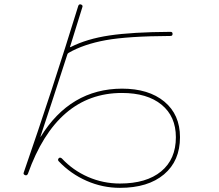

<svg xmlns="http://www.w3.org/2000/svg" viewBox="-20 -821 1040 911"><path d="M98.6 9.8Q88.9 5.9 92.8 -2.9Q228.5 -394.5 351.6 -793.9Q355.5 -802.7 364.3 -799.8Q374 -795.9 371.1 -788.1Q352.5 -726.6 312.5 -599.6Q311.5 -598.6 312.5 -597.7Q313.5 -596.7 315.4 -597.7Q391.6 -636.7 499.5 -652.8Q607.4 -668.9 789.1 -669.9Q798.8 -669.9 798.8 -660.2Q798.8 -650.4 789.1 -650.4Q586.9 -649.4 481.9 -630.4Q377 -611.3 305.7 -570.3Q300.8 -567.4 299.8 -563.5Q215.8 -303.7 171.9 -172.9L172.9 -171.9Q313.5 -399.4 558.6 -400.4Q685.5 -400.4 759.8 -338.9Q834 -277.3 834 -169.9Q834 -57.6 758.3 6.3Q682.6 70.3 548.8 70.3Q466.8 70.3 391.1 37.1Q315.4 3.9 258.8 -55.7Q252 -62.5 258.8 -70.3Q264.6 -76.2 273.4 -69.3Q326.2 -12.7 397.9 18.6Q469.7 49.8 548.8 49.8Q674.8 49.8 744.6 -7.8Q814.5 -65.4 814.5 -169.9Q814.5 -268.6 746.6 -324.2Q678.7 -379.9 558.6 -379.9Q249 -379.9 112.3 3.9Q107.4 13.7 98.6 9.8Z"/></svg>

Font: Rounded Mgen+ 1mn thin
Style: Regular
Weight: 100
Designer: [Source Han Sans]
Ryoko NISHIZUKA  (kana & ideographs); Paul D. Hunt (Latin, Greek & Cyrillic); Wenlong ZHANG  (bopomofo
Version: Version 1.059.20150602